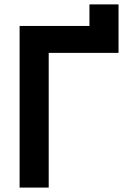

<svg xmlns="http://www.w3.org/2000/svg" viewBox="-20 -850 626 870"><path d="M68.8 0V-732.4H385.3V-830.1H517.1V-610.4H200.7V0Z"/></svg>

Font: Consola Mono
Style: Bold
Weight: 700
Monospace: yes
Designer: Wojciech Kalinowski "wmk69" (wmk69@o2.pl)
Foundry: Wojciech Kalinowski "wmk69" (wmk69@o2.pl)
Version: Version 2.1.0